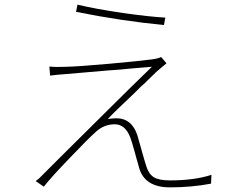

<svg xmlns="http://www.w3.org/2000/svg" viewBox="-20 -785 1040 828"><path d="M510 -729Q622 -713 693 -709L687 -677Q501 -695 308 -734L314 -765Q388 -747 510 -729ZM674 -492Q658 -479 653 -474Q644 -465 615 -437L602 -424L587 -411Q568 -392 557 -381Q474 -303 445 -272Q452 -273 465 -274Q475 -275 481 -275Q549 -275 573 -200Q576 -190 581 -171L586 -154L591 -136Q604 -89 611 -68Q621 -35 643 -21Q665 -7 712 -7Q818 -7 892 -31L890 7Q806 23 713 23Q604 23 580 -61Q577 -70 572 -90L567 -107L562 -126Q549 -173 542 -192Q520 -249 475 -249Q429 -249 394 -217Q359 -186 283 -106Q199 -19 169 20L134 -4Q140 -8 148 -15Q156 -23 164 -31L166 -33L168 -35Q170 -37 173 -40Q180 -47 188 -55Q211 -78 235 -102Q307 -173 371 -237Q569 -434 635 -497Q606 -495 550 -490Q528 -488 498 -485L444 -481Q303 -469 269 -466Q227 -463 196 -459L193 -498Q223 -495 266 -497Q315 -498 451 -510Q584 -522 636 -529Q660 -532 675 -539L698 -512Q690 -506 674 -492Z"/></svg>

Font: Noto Sans CJK TC Thin
Style: Regular
Weight: 250
Designer: Ryoko NISHIZUKA ???? (kana & ideographs); Paul D. Hunt (Latin, Greek & Cyrillic); Wenlong ZHANG ??? (bopomofo); Sandoll 
Foundry: Adobe Systems Incorporated
Version: Version 1.004 January 19, 2016